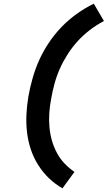

<svg xmlns="http://www.w3.org/2000/svg" viewBox="-20 -861 584 1042"><path d="M319 161Q279 138 246 106.5Q213 75 188 35.5Q163 -4 148 -48Q133 -92 127 -141Q121 -190 123.5 -239.5Q126 -289 134 -337Q143 -388 157.5 -438.5Q172 -489 193.5 -536.5Q215 -584 245.5 -629.5Q276 -675 313.5 -714Q351 -753 395.5 -785Q440 -817 489 -841L544 -747Q504 -726 467.5 -698Q431 -670 401 -637Q371 -604 346.5 -565.5Q322 -527 304.5 -487.5Q287 -448 275.5 -405.5Q264 -363 257 -321Q250 -284 247.5 -246Q245 -208 248.5 -170Q252 -132 262 -97.5Q272 -63 289 -31Q306 1 330.5 26.5Q355 52 384 72Z"/></svg>

Font: iosevka_custom_sans_ss08 XBd
Style: Italic
Weight: 800
Italic angle: -10°
Designer: Belleve Invis
Foundry: Belleve Invis
Version: Version 10.3.0; ttfautohint (v1.8.3)